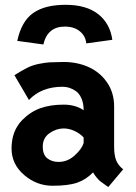

<svg xmlns="http://www.w3.org/2000/svg" viewBox="-20 -756 558 787"><path d="M245.6 -647Q174.8 -647 157.7 -573.7L50.8 -588.4Q67.9 -668.5 115.7 -702.4Q163.6 -736.3 248.5 -736.3Q334 -736.3 382.6 -698Q431.2 -659.7 440.4 -592.8L333.5 -578.1Q331.1 -607.9 307.6 -627.4Q284.2 -647 245.6 -647ZM155.3 -154.8Q155.3 -121.6 174.1 -106.9Q192.9 -92.3 220.2 -92.3Q256.3 -92.3 285.4 -118.2Q314.5 -144 322.8 -169.4V-192.4Q309.1 -208 286.4 -218.8Q263.7 -229.5 240.7 -229.5Q210.9 -229.5 183.1 -210.2Q155.3 -190.9 155.3 -154.8ZM447.8 -154.3Q447.8 -120.1 456.1 -99.1Q464.4 -78.1 484.9 -62L423.8 10.7Q418 6.3 406.7 -1.5Q395.5 -9.3 390.1 -13.7Q384.8 -18.1 376.7 -27.6Q368.7 -37.1 361.3 -49.3Q332.5 -19.5 296.1 -7.1Q259.8 5.4 195.3 5.4Q130.4 5.4 78.9 -38.8Q27.3 -83 27.3 -147.5Q27.3 -218.8 70.8 -263.7Q104.5 -297.9 145.5 -312.5Q186.5 -327.1 240.7 -327.1Q289.1 -327.1 322.8 -304.2Q322.8 -332.5 313.7 -353Q304.7 -373.5 290.3 -383.1Q275.9 -392.6 262.9 -396.5Q250 -400.4 236.8 -400.4Q149.9 -400.4 98.6 -346.2L39.1 -447.8Q70.8 -467.8 92.5 -478.5Q114.3 -489.3 140.6 -494.4Q167 -499.5 182.9 -500.5Q198.7 -501.5 240.7 -502Q296.4 -502 343 -481.2Q389.6 -460.4 418.7 -418.2Q447.8 -376 447.8 -319.8Z"/></svg>

Font: Fantasque Sans Mono
Style: Bold
Weight: 700
Monospace: yes
Designer: Jany Belluz
Version: Version 1.8.0 ; ttfautohint (v1.8.2)